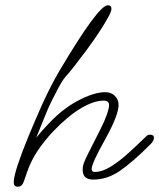

<svg xmlns="http://www.w3.org/2000/svg" viewBox="-20 -689 603 727"><path d="M48 18Q32 18 32 2Q32 -19 47 -64.5Q62 -110 86.5 -169.5Q111 -229 139 -292Q155 -327 172 -360.5Q189 -394 204 -419Q352 -669 388 -669Q402 -669 402 -655Q402 -646 388.5 -621.5Q375 -597 353.5 -564.5Q332 -532 307.5 -499Q283 -466 261.5 -438.5Q240 -411 227 -397Q216 -384 202.5 -359Q189 -334 176 -307.5Q163 -281 155 -261L117 -167Q132 -187 156 -212Q213 -275 274.5 -307.5Q336 -340 378 -340Q401 -340 415 -326Q429 -312 429 -292Q429 -253 378 -161Q327 -70 327 -49Q327 -38 339 -38Q367 -38 400 -58.5Q433 -79 468 -111Q503 -143 536 -175Q540 -179 548 -179Q563 -179 563 -167Q563 -156 549 -142Q482 -75 434 -42Q386 -9 333 -9Q293 -9 293 -46Q293 -60 298 -73Q303 -86 314 -108L360 -199Q377 -233 385 -256Q393 -279 393 -291Q393 -308 372 -308Q335 -308 285.5 -278.5Q236 -249 180 -190Q148 -156 122.5 -118Q97 -80 82 -36L70 -1Q63 18 48 18Z"/></svg>

Font: Oooh Baby
Style: Regular
Weight: 400
Designer: Robert E. Leuschke
Foundry: Robert E. Leuschke
Version: Version 1.011; ttfautohint (v1.8.3)